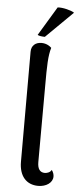

<svg xmlns="http://www.w3.org/2000/svg" viewBox="-62 -954 407 997"><g transform="rotate(5 142.0 -456.0)"><path d="M284 -902C271 -912 223 -925 197 -922L106 -771C112 -766 132 -764 144 -764ZM177 10C217 10 252 -12 252 -45C252 -55 249 -67 240 -79C234 -66 218 -60 205 -60C180 -60 167 -78 167 -113L168 -515C168 -614 169 -668 182 -710C174 -718 156 -731 130 -731C99 -731 77 -713 77 -681V-107C77 -34 114 10 177 10Z"/></g></svg>

Font: Arima Koshi Medium
Style: Regular
Weight: 500
Designer: Joana Correia and Natanael Gama
Foundry: NDISCOVER
Version: Version 1.019;PS 001.019;hotconv 1.0.88;makeotf.lib2.5.64775